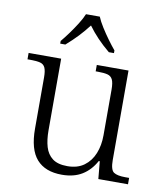

<svg xmlns="http://www.w3.org/2000/svg" viewBox="-86 -837 790 918"><g transform="rotate(10 309.0 -378.0)"><path d="M276 10Q195 10 153.5 -37Q112 -84 112 -185V-433Q112 -465 105 -480.5Q98 -496 81 -500.5Q64 -505 34 -505H19V-536H177V-188Q177 -142 187 -108Q197 -74 222.5 -54.5Q248 -35 295 -35Q344 -35 376 -58.5Q408 -82 424 -121.5Q440 -161 440 -210V-432Q440 -465 432.5 -480.5Q425 -496 408 -500.5Q391 -505 361 -505H350V-536H504V-102Q504 -54 521 -42.5Q538 -31 577 -31H596V0H452L444 -85H439Q414 -39 374 -14.5Q334 10 276 10ZM160 -619Q176 -638 195 -664Q214 -690 231 -717Q248 -744 257 -766H324Q333 -744 350 -717Q367 -690 386 -664Q405 -638 421 -619V-606H396Q332 -659 290 -717Q267 -687 242 -660.5Q217 -634 185 -606H160Z"/></g></svg>

Font: Noto Serif Hentaigana Light
Style: Regular
Weight: 300
Designer: Kazuhiro Yamada
Foundry: nipponia
Version: Version 1.000; ttfautohint (v1.8.4.7-5d5b)